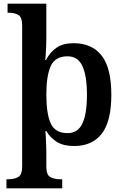

<svg xmlns="http://www.w3.org/2000/svg" viewBox="-20 -780 673 1040"><path d="M15 240V191H25Q57 191 78.5 179Q100 167 100 122V-642Q100 -687 79.5 -699Q59 -711 29 -711H21V-760H231V-576Q231 -556 230 -529.5Q229 -503 227.5 -481.5Q226 -460 225 -455H229Q251 -497 286 -521.5Q321 -546 379 -546Q478 -546 530.5 -479Q583 -412 583 -267Q583 -122 531 -55.5Q479 11 381 11Q324 11 288.5 -11Q253 -33 231 -70H226Q227 -64 228 -41.5Q229 -19 230 6.5Q231 32 231 46V124Q231 167 252.5 179Q274 191 306 191H317V240ZM346 -59Q402 -59 426.5 -111.5Q451 -164 451 -267Q451 -369 426.5 -422Q402 -475 346 -475Q279 -475 255 -422.5Q231 -370 231 -267Q231 -163 255 -111Q279 -59 346 -59Z"/></svg>

Font: Noto Serif Telugu SemiBold
Style: Regular
Weight: 600
Designer: Jelle Bosma - Monotype Design Team
Foundry: Monotype Imaging Inc.
Version: Version 2.005; ttfautohint (v1.8.4.7-5d5b)